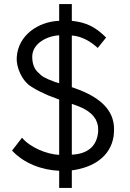

<svg xmlns="http://www.w3.org/2000/svg" viewBox="-20 -835 639 941"><path d="M537 -168C538 -180 539 -191 539 -202C539 -302 461 -356 378 -391L332 -408V-661C380 -658 424 -632 459 -600L500 -651C448 -703 404 -725 332 -733V-815H270V-733C167 -729 68 -662 62 -553C59 -508 86 -437 137 -408C162 -392 188 -380 215 -368L270 -347V-76C209 -79 128 -112 88 -160L39 -97C99 -33 185 -2 270 2V86H332V0C431 -13 521 -63 537 -168ZM270 -662V-427L250 -433C194 -454 186 -461 170 -477C146 -497 138 -526 138 -557C138 -623 212 -659 270 -662ZM332 -77V-326C376 -311 424 -293 449 -250C461 -225 461 -213 461 -198V-188C454 -113 403 -80 332 -77Z"/></svg>

Font: Bithumb Trading Sans
Style: Regular
Weight: 400
Designer: HamHyungwon
Foundry: Bithumb
Version: Version 1.300;FEAKit 1.0